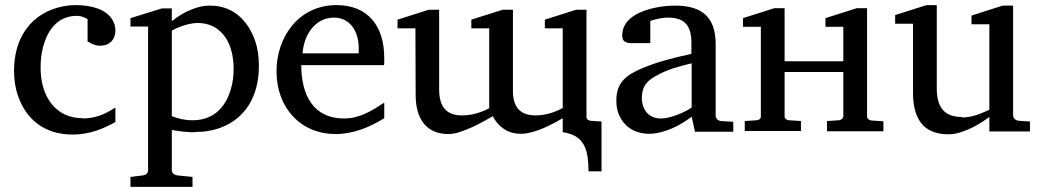

<svg xmlns="http://www.w3.org/2000/svg" viewBox="-20 -514 4074 752"><path d="M305 -51C278 -51 254 -56 233 -66C173 -96 139 -161 139 -250C139 -279 142 -306 149 -331C166 -394 204 -452 282 -452C298 -452 311 -446 323 -439V-352C336 -344 351 -335 373 -335C408 -335 432 -358 432 -394C432 -410 428 -424 420 -437C396 -477 340 -494 276 -494C244 -494 213 -488 184 -477C95 -443 35 -361 35 -237C35 -201 40 -168 51 -137C81 -51 150 13 264 13C334 13 386 -11 432 -36V-93C395 -69 357 -50 302 -50Z M653 -59V-394C663 -400 674 -405 685 -409C703 -416 730 -424 755 -424C778 -424 798 -419 816 -410C868 -382 895 -323 895 -243C895 -217 892 -192 885 -168C866 -99 821 -43 734 -43C703 -43 675 -50 653 -59ZM742 3C781 3 816 -3 847 -15C937 -50 994 -132 994 -256C994 -293 989 -326 979 -355C953 -428 898 -492 803 -492C784 -492 765 -489 747 -483C709 -470 680 -453 653 -431V-481H614L491 -443V-410H560V153C560 165 550 172 539 173L491 179V218H734V179L675 173C664 172 653 165 653 153V-5C679 0 711 4 742 4Z M1160 -259H1484C1485 -263 1485 -268 1485 -287C1485 -411 1422 -494 1298 -494C1150 -494 1063 -369 1063 -235C1063 -93 1156 11 1295 11C1365 11 1430 -17 1485 -51V-112C1436 -80 1389 -50 1327 -50C1207 -50 1160 -142 1160 -259ZM1385 -327V-305H1165C1170 -375 1212 -445 1288 -445C1355 -445 1385 -385 1385 -327Z M2184 4C2194 5 2203 7 2211 10C2270 28 2285 78 2285 157H2336V-38L2293 -41C2284 -42 2277 -47 2277 -55V-419V-476H2237L2114 -437V-403H2184V-91C2157 -76 2119 -62 2077 -62C2015 -62 1989 -97 1989 -158V-419V-476H1949L1826 -437V-403H1896V-90C1867 -75 1831 -62 1789 -62C1725 -62 1700 -100 1700 -164V-419V-476H1660L1537 -437V-403H1607L1608 -142C1608 -53 1646 11 1737 11C1750 11 1765 8 1781 3C1827 -12 1873 -37 1910 -59C1929 -22 1964 10 2020 10C2033 10 2047 8 2062 4C2107 -8 2148 -30 2184 -51Z M2494 -130C2494 -183 2522 -203 2559 -222C2596 -242 2638 -254 2689 -266V-93C2676 -84 2663 -77 2649 -71C2628 -62 2597 -50 2568 -50C2522 -50 2494 -83 2494 -130ZM2625 -492C2573 -492 2521 -481 2484 -464C2450 -448 2417 -421 2417 -374C2417 -351 2432 -345 2454 -345H2527V-432C2544 -438 2570 -445 2597 -445C2663 -445 2688 -412 2688 -346V-303C2615 -287 2552 -271 2496 -247C2440 -223 2394 -196 2394 -121C2394 -100 2397 -81 2404 -65C2423 -21 2462 10 2524 10C2534 10 2544 9 2554 7C2609 -4 2650 -28 2689 -57L2702 2H2852V-37L2804 -40C2793 -41 2783 -49 2783 -61V-341C2783 -445 2731 -492 2625 -492Z M3219 0H3440V-39L3393 -42C3385 -43 3376 -49 3376 -57V-425V-482H3336L3213 -443V-409H3283V-274H3053V-425V-482H3013L2890 -443V-409H2960V-57C2960 -49 2953 -44 2944 -43L2897 -40V-1H3117V-40L3070 -43C3061 -44 3053 -49 3053 -58V-232H3283V-58C3283 -50 3274 -44 3266 -43L3219 -40Z M3746 -56C3675 -56 3649 -98 3649 -169V-494H3609L3486 -455V-421H3556V-150C3556 -50 3596 12 3694 12C3709 12 3724 10 3739 5C3783 -8 3823 -32 3855 -56V1H4014V-38L3970 -41C3959 -42 3948 -50 3948 -62V-492H3907L3785 -453V-419H3855V-84C3825 -71 3791 -54 3748 -54Z"/></svg>

Font: Veleka
Style: Regular
Weight: 400
Designer: Stefan Peev, Context Ltd, 2016; SIL International, 1997-2014.
Foundry: Stefan Peev, Context Ltd, 2016
Version: Version 1.000